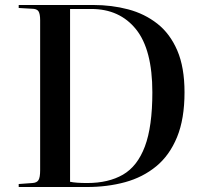

<svg xmlns="http://www.w3.org/2000/svg" viewBox="-20 -750 810 770"><path d="M55 0V-12L110 -16Q128 -17 134.5 -28Q141 -39 141 -67V-669Q141 -694 134.5 -704.5Q128 -715 107 -715L55 -718V-730H354Q428 -730 494 -712.5Q560 -695 611 -655Q662 -615 691 -547.5Q720 -480 720 -380Q720 -273 690 -200Q660 -127 606.5 -83Q553 -39 482 -19.5Q411 0 328 0ZM330 -16Q415 -16 473 -49.5Q531 -83 561 -162.5Q591 -242 591 -380Q591 -551 525.5 -632.5Q460 -714 346 -714H261V-21Q284 -16 330 -16Z"/></svg>

Font: Literata 72pt Medium
Style: Regular
Weight: 500
Designer: Latin by Veronika Burian and Jose Scaglione. Greek by Irene Vlachou. Cyrillic by Vera Evstafieva.
Foundry: TypeTogether
Version: Version 3.002